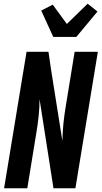

<svg xmlns="http://www.w3.org/2000/svg" viewBox="-20 -1014 547 1034"><path d="M2 0 123 -735H241L255 -639L316 -255Q317 -301 321.5 -347.5Q326 -394 334 -441L382 -735H507L386 0H268L193 -480Q193 -434 188 -387.5Q183 -341 175 -294L127 0ZM267 -815 202 -957 264 -989 340 -885 452 -994 505 -952 391 -815Z"/></svg>

Font: Iosevka Term Curly Extrabold
Style: Italic
Weight: 800
Italic angle: -9°
Designer: Belleve Invis
Foundry: Belleve Invis
Version: Version 32.3.0